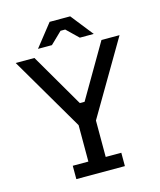

<svg xmlns="http://www.w3.org/2000/svg" viewBox="-125 -946 864 1036"><g transform="rotate(-15 307.0 -428.5)"><path d="M171.4 0V-74.6H258.6V-278L17.4 -690H122L295.8 -391.4H322.2L496.6 -690H597.6L355.4 -278V-74.6H442.6V0ZM153.4 -732.4 251.8 -857H366.6L465 -732.4H387.2L322.2 -795.2H296.2L231.2 -732.4Z"/></g></svg>

Font: Mozilla Headline ExtraLight
Style: Regular
Weight: 200
Designer: Studio DRAMA
Foundry: Studio DRAMA
Version: Version 1.000